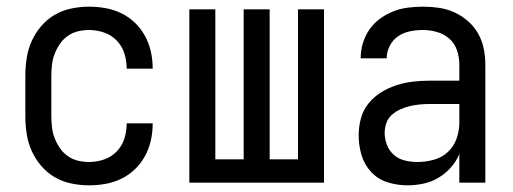

<svg xmlns="http://www.w3.org/2000/svg" viewBox="-20 -548 1540 576"><path d="M247 8Q221 8 194 2.5Q167 -3 144 -16.5Q121 -30 103.5 -50.5Q86 -71 75 -95.5Q64 -120 60 -146.5Q56 -173 56 -200V-320Q56 -347 60 -373.5Q64 -400 75 -424.5Q86 -449 103.5 -469.5Q121 -490 144 -503.5Q167 -517 194 -522.5Q221 -528 247 -528Q272 -528 297 -523.5Q322 -519 344.5 -508Q367 -497 385 -479.5Q403 -462 415 -440Q427 -418 432.5 -393.5Q438 -369 438 -344V-342H360V-343Q360 -366 353 -388Q346 -410 330 -426.5Q314 -443 292 -450.5Q270 -458 247 -458Q230 -458 213.5 -454Q197 -450 183 -440Q169 -430 159.5 -416Q150 -402 144 -386.5Q138 -371 136 -354Q134 -337 134 -320V-200Q134 -183 136 -166Q138 -149 144 -133.5Q150 -118 159.5 -104Q169 -90 183 -80Q197 -70 213.5 -66Q230 -62 247 -62Q270 -62 292 -69.5Q314 -77 330 -93.5Q346 -110 353 -132Q360 -154 360 -177V-178H438V-176Q438 -151 432.5 -126.5Q427 -102 415 -80Q403 -58 385 -40.5Q367 -23 344.5 -12Q322 -1 297 3.5Q272 8 247 8Z M548 0V-520H626V-70H711V-520H789V-70H874V-520H952V0Z M1202 8Q1172 8 1143 -1Q1114 -10 1093.5 -32Q1073 -54 1064.5 -83Q1056 -112 1056 -142Q1056 -167 1062.5 -192Q1069 -217 1085 -237Q1101 -257 1122.5 -270.5Q1144 -284 1168.5 -292Q1193 -300 1218 -303Q1243 -306 1269 -306H1358V-355Q1358 -376 1351 -397Q1344 -418 1328 -432Q1312 -446 1291 -452Q1270 -458 1249 -458Q1229 -458 1209.5 -454Q1190 -450 1174 -439Q1158 -428 1149 -410Q1140 -392 1140 -373H1062Q1062 -396 1068.5 -418Q1075 -440 1088 -459Q1101 -478 1119.5 -491.5Q1138 -505 1159 -513.5Q1180 -522 1203 -525Q1226 -528 1249 -528Q1273 -528 1297 -524.5Q1321 -521 1343 -511Q1365 -501 1383.5 -485Q1402 -469 1414 -448Q1426 -427 1431 -403Q1436 -379 1436 -355V0H1358V-86Q1349 -64 1332.5 -45.5Q1316 -27 1295 -14.5Q1274 -2 1250 3Q1226 8 1202 8ZM1232 -62Q1256 -62 1280.5 -68.5Q1305 -75 1323 -91.5Q1341 -108 1349.5 -131.5Q1358 -155 1358 -180V-236H1269Q1254 -236 1238.5 -234.5Q1223 -233 1208.5 -229.5Q1194 -226 1180 -219.5Q1166 -213 1155 -203Q1144 -193 1139 -178.5Q1134 -164 1134 -149Q1134 -131 1141 -113Q1148 -95 1162 -83Q1176 -71 1194.5 -66.5Q1213 -62 1232 -62Z"/></svg>

Font: Iosevka Fuck
Style: Regular
Weight: 400
Monospace: yes
Designer: Belleve Invis
Foundry: Belleve Invis
Version: Version 28.0.7; ttfautohint (v1.8.3)